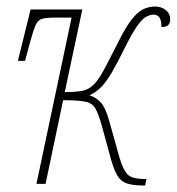

<svg xmlns="http://www.w3.org/2000/svg" viewBox="-20 -565 543 590"><path d="M421 5Q390 5 371 -1Q352 -7 341.5 -24Q331 -41 322 -72L293 -178Q283 -214 273.5 -231Q264 -248 242.5 -252.5Q221 -257 174 -257L120 0H92L200 -511H152Q124 -511 110.5 -507.5Q97 -504 90 -489Q83 -474 74 -441L57 -378H35L74 -536H233L179 -282Q213 -282 233.5 -286Q254 -290 270.5 -307.5Q287 -325 307 -365L342 -433Q367 -484 386.5 -507.5Q406 -531 423 -538Q440 -545 456 -545Q476 -545 489.5 -534Q503 -523 503 -505Q503 -495 497.5 -488.5Q492 -482 476 -482Q476 -504 469.5 -512Q463 -520 452 -520Q442 -520 430 -514Q418 -508 402.5 -486.5Q387 -465 364 -419Q341 -372 324 -343Q307 -314 291.5 -298Q276 -282 255 -272Q273 -267 288.5 -251.5Q304 -236 316 -192L348 -78Q359 -42 372.5 -28.5Q386 -15 426 -15H430L426 5Z"/></svg>

Font: Noto Serif ExtraCondensed Thin
Style: Italic
Weight: 100
Width: 2
Italic angle: -12°
Designer: Monotype Design Team
Foundry: Monotype Imaging Inc.
Version: Version 2.013